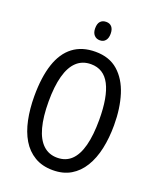

<svg xmlns="http://www.w3.org/2000/svg" viewBox="-165 -1009 926 1119"><g transform="rotate(20 298.0 -449.5)"><path d="M546 -358Q546 -279 531.5 -212Q517 -145 486.5 -95Q456 -45 409.5 -17.5Q363 10 299 10Q233 10 185.5 -18.5Q138 -47 108.5 -96.5Q79 -146 65 -213.5Q51 -281 51 -359Q51 -477 78 -558.5Q105 -640 160.5 -682Q216 -724 299 -724Q385 -724 439.5 -676Q494 -628 520 -545.5Q546 -463 546 -358ZM140 -358Q140 -264 157.5 -199Q175 -134 210.5 -100.5Q246 -67 298 -67Q351 -67 385.5 -100Q420 -133 437 -198Q454 -263 454 -358Q454 -500 416 -573.5Q378 -647 299 -647Q246 -647 210.5 -614Q175 -581 157.5 -516.5Q140 -452 140 -358ZM298 -909Q320 -909 332.5 -894.5Q345 -880 345 -852Q345 -825 332.5 -810Q320 -795 298 -795Q276 -795 262.5 -810Q249 -825 249 -852Q249 -881 262 -895Q275 -909 298 -909Z"/></g></svg>

Font: Noto Sans Display Condensed
Style: Regular
Weight: 400
Width: 3
Designer: Monotype Design Team
Foundry: Monotype Imaging Inc.
Version: Version 2.003